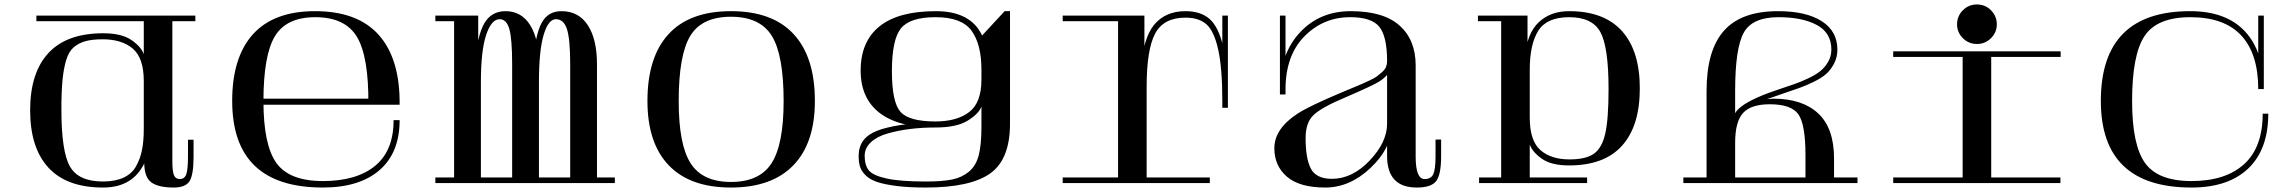

<svg xmlns="http://www.w3.org/2000/svg" viewBox="-20 -820 10270 860"><path d="M143 -725H637V-750H143ZM441 -7Q332 -7 293.5 -74Q255 -141 255 -329Q255 -409 260 -461Q265 -513 276.5 -551Q288 -589 310 -608Q332 -627 362.5 -635.5Q393 -644 440 -644Q526 -644 575 -602Q624 -560 624 -457V-242Q624 -188 616 -148Q608 -108 589 -74.5Q570 -41 532.5 -24Q495 -7 441 -7ZM626 -93Q626 -26 658 -3Q690 20 758 20Q811 20 829 -8.5Q847 -37 847 -118V-194H822V-120Q822 -62 814.5 -40Q807 -18 785 -18Q767 -18 759.5 -34.5Q752 -51 752 -98V-725H855V-750H624V-577Q613 -610 569 -640.5Q525 -671 442 -671Q279 -671 197 -582.5Q115 -494 115 -326Q115 -158 197 -69Q279 20 442 20Q577 20 629 -94Z M1743 -282Q1743 -145 1660 -77Q1577 -9 1426 -9Q1276 -9 1218 -90Q1160 -171 1160 -367Q1160 -573 1211.5 -658Q1263 -743 1392 -743Q1526 -743 1579 -654.5Q1632 -566 1630 -351H1770Q1772 -556 1677 -663Q1582 -770 1391 -770Q1207 -770 1113.5 -667Q1020 -564 1020 -368Q1020 20 1426 20Q1590 20 1680 -58Q1770 -136 1770 -282ZM1656 -378H1136L1138 -351H1656Z M2394 -532V0H2274V-532Q2274 -645 2261.5 -689.5Q2249 -734 2218 -734Q2181 -734 2157.5 -663.5Q2134 -593 2134 -452L2106 -524Q2117 -660 2149 -715Q2181 -770 2244 -770Q2316 -770 2355 -707Q2394 -644 2394 -532ZM2134 0H2014V-750H2122V-587L2134 -595ZM2599 0H1930V-25H2599ZM1930 -725V-750H2036V-725ZM2654 -532V0H2534V-532Q2534 -645 2519.5 -689.5Q2505 -734 2470 -734Q2436 -734 2415 -663.5Q2394 -593 2394 -452L2365 -524Q2377 -663 2405.5 -716.5Q2434 -770 2495 -770Q2572 -770 2613 -707Q2654 -644 2654 -532ZM2734 -25V0H2632V-25Z M3254 -770Q3069 -770 2974.5 -667Q2880 -564 2880 -368Q2880 -179 2975.5 -79.5Q3071 20 3254 20Q3437 20 3533.5 -79.5Q3630 -179 3630 -368Q3630 -564 3535 -667Q3440 -770 3254 -770ZM3490 -367Q3490 -173 3436 -89Q3382 -5 3254 -5Q3127 -5 3073.5 -88.5Q3020 -172 3020 -367Q3020 -574 3072 -659.5Q3124 -745 3254 -745Q3384 -745 3437 -659.5Q3490 -574 3490 -367Z M4171 -743Q4288 -743 4332 -682Q4376 -621 4376 -508V-463Q4376 -360 4321 -318Q4266 -276 4170 -276Q4051 -276 4013 -319.5Q3975 -363 3975 -501Q3975 -643 4015.5 -693Q4056 -743 4171 -743ZM4127 20Q4326 20 4415 -43Q4504 -106 4504 -266V-770H4480L4379 -661Q4328 -770 4172 -770Q4004 -770 3919.5 -702Q3835 -634 3835 -504Q3835 -380 3919.5 -314.5Q4004 -249 4172 -249Q4265 -249 4315 -280Q4365 -311 4376 -343V-251Q4376 -172 4364 -125Q4352 -78 4320.5 -51.5Q4289 -25 4245 -16Q4201 -7 4127 -7Q4012 -7 3951 -20.5Q3890 -34 3871.5 -57Q3853 -80 3853 -122Q3853 -157 3881 -183Q3909 -209 3957 -222.5Q4005 -236 4058.5 -242.5Q4112 -249 4172 -249L4155 -272Q3990 -266 3908 -234Q3826 -202 3826 -122Q3826 -94 3832 -74Q3838 -54 3857 -35Q3876 -16 3908.5 -5Q3941 6 3995.5 13Q4050 20 4127 20Z M5480 -367 5455 -366Q5455 -515 5436.5 -598Q5418 -681 5384 -711Q5350 -741 5290 -741Q5192 -741 5154 -669.5Q5116 -598 5116 -431L5090 -502Q5099 -648 5149.5 -709Q5200 -770 5290 -770Q5358 -770 5398 -735Q5438 -700 5459 -611Q5480 -522 5480 -367ZM5116 0H4988V-750H5106V-585L5116 -565ZM5040 0H4740V-25H5040ZM4740 -725V-750H5040V-725ZM5399 -25V0H5093V-25ZM5480 -750V-337H5455V-750Z M6321 -119V-527Q6321 -641 6249 -705.5Q6177 -770 6030 -770Q5891 -770 5802 -674Q5713 -578 5713 -419H5738Q5738 -571 5822.5 -657Q5907 -743 6028 -743Q6124 -743 6158.5 -699.5Q6193 -656 6193 -547V-121Q6193 20 6326 20Q6391 20 6413 -9Q6435 -38 6435 -119V-195H6410V-121Q6410 -62 6400 -40Q6390 -18 6361 -18Q6321 -18 6321 -119ZM6193 -545Q6193 -532 6188 -520Q6183 -508 6170.5 -497Q6158 -486 6147.5 -478Q6137 -470 6114 -459.5Q6091 -449 6078 -443Q6065 -437 6035 -425Q6005 -413 5992 -407Q5844 -345 5792 -311Q5688 -243 5688 -156Q5688 -77 5744.5 -28.5Q5801 20 5916 20Q6026 20 6118.5 -67.5Q6211 -155 6211 -249L6193 -356V-266Q6193 -183 6115 -101Q6037 -19 5946 -19Q5876 -19 5852 -64Q5828 -109 5828 -202Q5828 -272 5865 -306Q5902 -340 6002 -382Q6130 -437 6158 -455Q6200 -482 6211 -516V-545ZM5738 -750H5713V-397H5738Z M7009 -743Q7112 -743 7148.5 -676Q7185 -609 7185 -421Q7185 -288 7170.5 -223Q7156 -158 7120 -132Q7084 -106 7010 -106Q6927 -106 6879.5 -148Q6832 -190 6832 -293V-508Q6832 -621 6870 -682Q6908 -743 7009 -743ZM6811 -569 6822 -564V-750H6704V-25H6605V0H6832V-173Q6843 -140 6885.5 -109.5Q6928 -79 7008 -79Q7166 -79 7245.5 -167.5Q7325 -256 7325 -424Q7325 -592 7245 -681Q7165 -770 7008 -770Q6925 -770 6872.5 -720.5Q6820 -671 6811 -569ZM6783 0H7089V-25H6783ZM6600 -725H6756V-750H6600Z M7752 -413Q7752 -604 7790.5 -673.5Q7829 -743 7946 -743Q8053 -743 8118 -708Q8183 -673 8183 -598Q8183 -568 8168.5 -543Q8154 -518 8133.5 -501.5Q8113 -485 8079 -469Q8045 -453 8016 -443Q7987 -433 7945.5 -419Q7904 -405 7879 -395Q7773 -352 7752 -313ZM7624 -25H7520V0H8300V-25H8195V-110Q8195 -246 8124 -312Q8053 -378 7924 -378Q7917 -378 7895 -376Q7920 -385 7965.5 -400.5Q8011 -416 8039.5 -426Q8068 -436 8104 -453.5Q8140 -471 8160.5 -489.5Q8181 -508 8195.5 -536Q8210 -564 8210 -598Q8210 -680 8140 -725Q8070 -770 7944 -770Q7779 -770 7701.5 -682Q7624 -594 7624 -413ZM7752 -25V-180Q7752 -276 7788 -314.5Q7824 -353 7907 -353Q8004 -353 8035.5 -307.5Q8067 -262 8067 -125V-25Z M8924 -711Q8924 -748 8898 -774Q8872 -800 8835 -800Q8798 -800 8772 -774Q8746 -748 8746 -711Q8746 -675 8772 -649Q8798 -623 8835 -623Q8872 -623 8898 -649Q8924 -675 8924 -711ZM8899 0H8771V-590H8899ZM9209 -25V0H8877V-25ZM8793 0H8460V-25H8793ZM8460 -565V-590H8798V-565ZM9210 -590V-565H8877V-590ZM8899 0H8771V-590H8899ZM9209 -25V0H8877V-25ZM8793 0H8460V-25H8793ZM8460 -565V-590H8798V-565ZM9210 -590V-565H8877V-590Z M10120 -421V-750H10095V-421ZM10115 -311Q10115 -160 10031.5 -84.5Q9948 -9 9796 -9Q9646 -9 9588 -90Q9530 -171 9530 -367Q9530 -575 9586 -659Q9642 -743 9791 -743Q9943 -743 10019 -661Q10095 -579 10095 -421H10120Q10120 -589 10035.5 -679.5Q9951 -770 9790 -770Q9390 -770 9390 -368Q9390 20 9796 20Q9961 20 10050.5 -65.5Q10140 -151 10140 -311Z"/></svg>

Font: Solide Mirage
Style: Mono
Weight: 400
Width: 6
Designer: Jérémy Landes
Foundry: Velvetyne Type Foundry
Version: Version 1.1